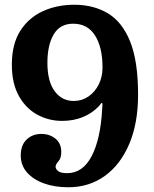

<svg xmlns="http://www.w3.org/2000/svg" viewBox="-20 -780 648 810"><path d="M214.5 -76.5Q214.5 -67 225.2 -58.2Q236 -49.5 263.5 -49.5Q329 -49.5 366.5 -121Q404 -192.5 411 -319Q411.5 -332 412.2 -337.8Q413 -343.5 410.5 -345Q407.5 -346.5 404.8 -341.8Q402 -337 395 -330Q369 -302.5 329.8 -286.2Q290.5 -270 241.5 -270Q186 -270 137.8 -296Q89.5 -322 59.8 -374.8Q30 -427.5 30 -507.5Q30 -594 65.5 -649.8Q101 -705.5 160.8 -732.8Q220.5 -760 293.5 -760Q374 -760 434.5 -724.2Q495 -688.5 528.8 -605.5Q562.5 -522.5 562.5 -380Q562.5 -260 525.2 -172.5Q488 -85 421.8 -37.5Q355.5 10 268.5 10Q210 10 164.8 -6.5Q119.5 -23 93.5 -53Q67.5 -83 67.5 -124Q67.5 -167.5 92.2 -191.2Q117 -215 154 -215Q189.5 -215 214 -195Q238.5 -175 238.5 -139.5Q238.5 -112.5 226.5 -99.5Q214.5 -86.5 214.5 -76.5ZM180 -515Q180 -437 210.5 -395.5Q241 -354 291 -354Q325 -354 352.5 -372.5Q380 -391 396.2 -423Q412.5 -455 412.5 -495Q412.5 -580.5 381 -630.2Q349.5 -680 288.5 -680Q233 -680 206.5 -634.8Q180 -589.5 180 -515Z"/></svg>

Font: Besley
Style: Bold
Weight: 700
Designer: Owen Earl
Foundry: indestructible type*
Version: Version 2.001; ttfautohint (v1.8.3)